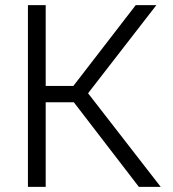

<svg xmlns="http://www.w3.org/2000/svg" viewBox="-20 -730 674 750"><path d="M89.1 0V-710H158.5V-394.2H266.5L510.2 -710H590.9L324 -365.7L607.8 0H522.5L268.5 -330.4H158.5V0Z"/></svg>

Font: Raleway Thin
Style: Regular
Weight: 100
Designer: Matt McInerney, Pablo Impallari, Rodrigo Fuenzalida
Foundry: Matt McInerney, Pablo Impallari, Rodrigo Fuenzalida
Version: Version 4.026